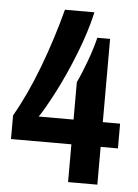

<svg xmlns="http://www.w3.org/2000/svg" viewBox="-49 -681 517 719"><g transform="rotate(5 209.5 -321.0)"><path d="M103 -235H234V-376Q251 -411 269 -460.5Q287 -510 296 -548H344V-235H409V-142H344V0H234V-142H7V-231Q55 -314 96 -422.5Q137 -531 166 -642H277Q260 -567 227 -483.5Q194 -400 159 -332.5Q124 -265 103 -235Z"/></g></svg>

Font: Pragati Narrow
Style: Bold
Weight: 700
Designer: Hector Gatti, Marcela Romero, Pablo Cosgaya and Nicolas Silva
Foundry: Omnibus-Type
Version: Version 1.010; ttfautohint (v1.3)